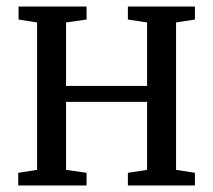

<svg xmlns="http://www.w3.org/2000/svg" viewBox="-20 -570 655 590"><path d="M36 0V-39L94 -48V-501L37 -510V-550H246V-510L183 -501V-306H432V-501L373 -510V-550H579V-510L521 -501V-48L579 -39V0H373V-39L432 -48V-257H183V-48L246 -39V0Z"/></svg>

Font: Aikya Medium
Style: Regular
Weight: 500
Designer: Neelakash Kshetrimayum (Latin subset based on Merriweather by Eben Sorkin)
Foundry: Brand New Type
Version: Version 1.00 b005